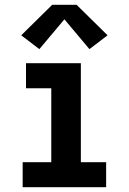

<svg xmlns="http://www.w3.org/2000/svg" viewBox="-20 -785 540 805"><path d="M75 0V-105H195V-415H89V-520H319V-105H425V0ZM145 -579 69 -637 199 -765H301L431 -637L355 -579L250 -704Z"/></svg>

Font: Iosevka SS04 Extrabold
Style: Regular
Weight: 800
Monospace: yes
Designer: Belleve Invis
Foundry: Belleve Invis
Version: Version 19.0.0; ttfautohint (v1.8.4)